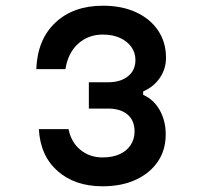

<svg xmlns="http://www.w3.org/2000/svg" viewBox="-20 -636 690 672"><path d="M339 16Q242 16 181.5 -37.5Q121 -91 116 -184H220Q229 -138 261.5 -111.5Q294 -85 339 -85Q373 -85 398 -96Q423 -107 437 -128Q451 -149 451 -176Q451 -214 426.5 -235Q402 -256 358 -256H291V-348H357Q402 -348 428 -369Q454 -390 454 -426Q454 -452 439.5 -472Q425 -492 399.5 -503.5Q374 -515 340 -515Q289 -515 253.5 -483Q218 -451 209 -394H107Q111 -498 174 -557Q237 -616 340 -616Q407 -616 456.5 -593Q506 -570 533.5 -529Q561 -488 561 -434Q561 -395 539.5 -363.5Q518 -332 481 -316V-304Q518 -288 539 -250.5Q560 -213 560 -166Q560 -111 532.5 -70.5Q505 -30 455.5 -7Q406 16 339 16Z"/></svg>

Font: Martian Mono SemiCondensed
Style: Regular
Weight: 400
Width: 4
Designer: Roman Shamin
Foundry: Evil Martians
Version: Version 1.000